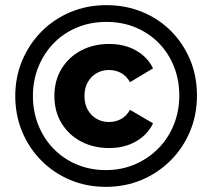

<svg xmlns="http://www.w3.org/2000/svg" viewBox="-20 -723 825 746"><path d="M391.3 3Q316.3 3 252.3 -24Q188.3 -51 140.3 -99.5Q92.3 -148 65.8 -212Q39.3 -276 39.3 -350Q39.3 -424 66.3 -488Q93.3 -552 141.3 -600.5Q189.3 -649 253.8 -676Q318.3 -703 393.3 -703Q468.3 -703 532.8 -676.5Q597.3 -650 644.8 -602Q692.3 -554 718.8 -490.5Q745.3 -427 745.3 -352Q745.3 -277 718.3 -212.5Q691.3 -148 642.8 -99.5Q594.3 -51 530.3 -24Q466.3 3 391.3 3ZM391 -62.1Q452.1 -62.1 504.1 -84.4Q556.1 -106.7 594.9 -145.9Q633.6 -185.1 655.1 -238.1Q676.6 -291 676.6 -352Q676.6 -413.2 655.5 -465.4Q634.4 -517.7 596.5 -556.2Q558.5 -594.7 506.8 -616.3Q455.1 -637.9 393.4 -637.9Q331.7 -637.9 279.2 -616.1Q226.8 -594.3 188.5 -554.9Q150.3 -515.5 129.1 -463.1Q107.9 -410.8 107.9 -350.1Q107.9 -289.4 129 -236.9Q150.1 -184.3 188.3 -145Q226.4 -105.7 278.4 -83.9Q330.4 -62.1 391 -62.1ZM404.2 -147.8Q342.5 -147.8 294.3 -173.6Q246.1 -199.4 218.7 -245Q191.3 -290.5 191.3 -350Q191.3 -409.5 218.7 -455Q246.1 -500.6 294.3 -526.4Q342.5 -552.2 404.2 -552.2Q464 -552.2 508.8 -526.7Q553.6 -501.3 574.6 -457.3L485.2 -403.8Q470.4 -428.8 449.5 -439.9Q428.7 -451 403.2 -451Q376.7 -451 355.4 -438.8Q334.1 -426.6 321.1 -404Q308.2 -381.5 308.2 -350Q308.2 -318.5 321.1 -296Q334.1 -273.4 355.4 -261.2Q376.7 -249 403.2 -249Q428.7 -249 449.5 -260.1Q470.4 -271.2 485.2 -296.2L574.6 -243.9Q553.6 -199.7 508.8 -173.8Q464 -147.8 404.2 -147.8Z"/></svg>

Font: Montserrat Thin
Style: Regular
Weight: 100
Designer: Julieta Ulanovsky
Foundry: Julieta Ulanovsky
Version: Version 9.000